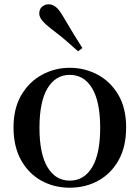

<svg xmlns="http://www.w3.org/2000/svg" viewBox="-20 -859 652 895"><path d="M305 16Q232 16 172.5 -17Q113 -50 78 -113Q43 -176 43 -265Q43 -354 79.5 -416Q116 -478 176 -510.5Q236 -543 305 -543Q375 -543 435 -511Q495 -479 531.5 -417Q568 -355 568 -265Q568 -175 533 -112.5Q498 -50 438.5 -17Q379 16 305 16ZM305 -17Q372 -17 409.5 -79.5Q447 -142 447 -263Q447 -385 409.5 -447.5Q372 -510 305 -510Q239 -510 201.5 -447.5Q164 -385 164 -263Q164 -142 201.5 -79.5Q239 -17 305 -17ZM364 -635 344 -620Q316 -645 286.5 -670.5Q257 -696 218 -725Q191 -746 177 -763Q163 -780 163 -796Q163 -817 176.5 -828Q190 -839 206 -839Q224 -839 239.5 -827Q255 -815 272 -786Q299 -740 321 -704Q343 -668 364 -635Z"/></svg>

Font: Noto Serif TC SemiBold
Style: Regular
Weight: 600
Version: Version 2.002-H1;hotconv 1.1.0;makeotfexe 2.6.0